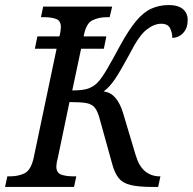

<svg xmlns="http://www.w3.org/2000/svg" viewBox="-40 -740 763 760"><path d="M-20 0 -11 -42H1Q32 -42 57 -54Q82 -66 93 -114L184 -547H98L108 -596H195Q198 -606 199.5 -617Q201 -628 201 -633Q201 -658 182 -665Q163 -672 134 -672H122L131 -714H404L394 -672H383Q352 -672 326.5 -660Q301 -648 292 -600L291 -596H381L371 -547H281L246 -382Q288 -382 309 -389.5Q330 -397 345 -412Q361 -428 382 -463.5Q403 -499 434 -557Q469 -621 498.5 -656.5Q528 -692 559.5 -706Q591 -720 628 -720Q665 -720 684 -704Q703 -688 703 -661Q703 -629 685.5 -610Q668 -591 642 -590Q642 -611 633 -628.5Q624 -646 598 -646Q570 -646 540 -622.5Q510 -599 474 -528Q438 -461 415.5 -427.5Q393 -394 370 -378Q398 -375 417 -352.5Q436 -330 447 -293L497 -126Q510 -82 534.5 -62Q559 -42 592 -42H595L586 0H565Q509 0 477.5 -7.5Q446 -15 429.5 -35.5Q413 -56 403 -95L355 -268Q347 -299 335.5 -313.5Q324 -328 301.5 -332Q279 -336 235 -336L188 -111Q186 -105 184.5 -95.5Q183 -86 183 -81Q183 -56 202 -49Q221 -42 250 -42H262L253 0Z"/></svg>

Font: Noto Serif SemiCondensed
Style: Italic
Weight: 400
Width: 4
Italic angle: -12°
Designer: Monotype Design Team
Foundry: Monotype Imaging Inc.
Version: Version 2.013